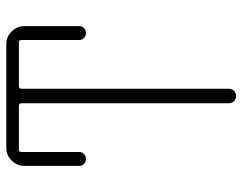

<svg xmlns="http://www.w3.org/2000/svg" viewBox="-100 -670 770 610"><g transform="rotate(-90 285.0 -365.0)"><path d="M63 -498V-673Q63 -696 80 -713Q97 -730 120 -730H450Q473 -730 490 -713Q507 -696 507 -673V-498Q507 -489 500.5 -483Q494 -477 485 -477Q476 -477 469.5 -483Q463 -489 463 -498V-681Q463 -690 455 -690H317Q308 -690 308 -681V-23Q308 -13 301.5 -6.5Q295 0 285 0Q275 0 268.5 -6.5Q262 -13 262 -23V-681Q262 -690 253 -690H115Q107 -690 107 -681V-498Q107 -489 100.5 -483Q94 -477 85 -477Q76 -477 69.5 -483Q63 -489 63 -498Z"/></g></svg>

Font: Rounded Mplus 1c Light
Style: Regular
Weight: 300
Version: Version 1.059.20150529